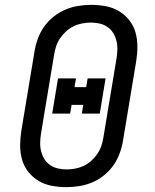

<svg xmlns="http://www.w3.org/2000/svg" viewBox="-20 -763 640 791"><path d="M254 8Q223 8 193.5 2.5Q164 -3 139.5 -17.5Q115 -32 97 -54.5Q79 -77 71 -105Q63 -133 63 -163.5Q63 -194 68 -225L122 -550Q126 -576 135.5 -602.5Q145 -629 161 -652Q177 -675 200 -693.5Q223 -712 248.5 -723Q274 -734 301.5 -738.5Q329 -743 355 -743Q386 -743 415.5 -737.5Q445 -732 469.5 -717.5Q494 -703 512 -680.5Q530 -658 538 -630Q546 -602 546 -571.5Q546 -541 541 -510L487 -185Q483 -159 473.5 -132.5Q464 -106 448 -83Q432 -60 409.5 -41.5Q387 -23 361 -12Q335 -1 307.5 3.5Q280 8 254 8ZM254 -65Q272 -65 290.5 -68.5Q309 -72 325.5 -80Q342 -88 356 -100.5Q370 -113 381 -129Q392 -145 397.5 -162Q403 -179 406 -197L460 -522Q463 -541 463.5 -559.5Q464 -578 459.5 -595.5Q455 -613 446 -627.5Q437 -642 422.5 -652Q408 -662 390.5 -666Q373 -670 355 -670Q337 -670 318.5 -666.5Q300 -663 283.5 -655Q267 -647 253 -634.5Q239 -622 228 -606Q217 -590 211.5 -573Q206 -556 203 -538L149 -213Q146 -194 145.5 -175.5Q145 -157 149.5 -139.5Q154 -122 163 -107.5Q172 -93 186.5 -83Q201 -73 218.5 -69Q236 -65 254 -65ZM195 -295 219 -440H293L287 -404H335L341 -440H415L391 -295H317L323 -331H275L269 -295Z"/></svg>

Font: Iosevka Etoile
Style: Italic
Weight: 400
Italic angle: -9°
Designer: Belleve Invis
Foundry: Belleve Invis
Version: Version 22.1.2; ttfautohint (v1.8.4)